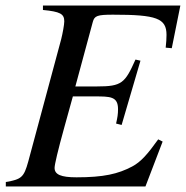

<svg xmlns="http://www.w3.org/2000/svg" viewBox="-20 -673 671 693"><path d="M631 -653H135V-637C197 -631 212 -623 212 -596C212 -584 206 -552 201 -532L82 -90C66 -32 57 -26 1 -16V0H505L567 -162L551 -170C513 -117 489 -89 457 -72C406 -45 354 -33 256 -33C200 -33 177 -43 177 -67C177 -79 189 -130 212 -213L243 -325H321C378 -325 406 -325 406 -279C406 -261 404 -249 399 -227L419 -222L487 -454L469 -458C431 -373 420 -361 330 -361H252L315 -594C321 -616 331 -620 388 -620C545 -620 581 -607 581 -547C581 -534 580 -518 578 -501L600 -499Z"/></svg>

Font: XITS
Style: Italic
Weight: 400
Italic angle: -16.33°
Designer: MicroPress Inc., with final additions and corrections provided by Coen Hoffman, Elsevier (retired)
Version: Version 1.107